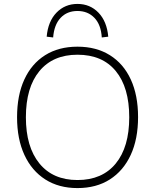

<svg xmlns="http://www.w3.org/2000/svg" viewBox="-20 -951 791 979"><path d="M375 8Q280 8 211 -36Q142 -80 104.5 -161Q67 -242 67 -353Q67 -465 104 -545.5Q141 -626 210 -669.5Q279 -713 375 -713Q471 -713 540.5 -669.5Q610 -626 647 -545.5Q684 -465 684 -354Q684 -242 646.5 -161Q609 -80 540 -36Q471 8 375 8ZM375 -33Q501 -33 570 -117Q639 -201 639 -353Q639 -505 570.5 -588.5Q502 -672 375 -672Q250 -672 181 -588.5Q112 -505 112 -353Q112 -202 181 -117.5Q250 -33 375 -33ZM251 -760 218 -764Q225 -842 268 -886.5Q311 -931 375 -931Q439 -931 482 -886.5Q525 -842 532 -764L499 -760Q495 -825 461.5 -860Q428 -895 375 -895Q322 -895 289 -860Q256 -825 251 -760Z"/></svg>

Font: Nunito Sans ExtraLight
Style: Regular
Weight: 200
Designer: Vernon Adams
Foundry: Vernon Adams
Version: Version 3.006; ttfautohint (v1.8.3)